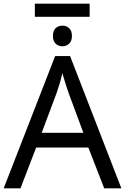

<svg xmlns="http://www.w3.org/2000/svg" viewBox="-20 -1021 679 1041"><path d="M545 0 459 -221H176L91 0H0L279 -717H360L638 0ZM432 -301 352 -517Q349 -525 342 -546Q335 -567 328.5 -589.5Q322 -612 318 -624Q311 -593 302 -563.5Q293 -534 287 -517L206 -301ZM466 -1001V-930H169V-1001ZM319 -882Q339 -882 354.5 -868.5Q370 -855 370 -826Q370 -798 354.5 -784Q339 -770 319 -770Q297 -770 282 -784Q267 -798 267 -826Q267 -855 282 -868.5Q297 -882 319 -882Z"/></svg>

Font: Noto Sans IKEA
Style: Regular
Weight: 400
Designer: Monotype Design Team
Foundry: Monotype Imaging Inc.
Version: Version 2.001